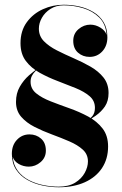

<svg xmlns="http://www.w3.org/2000/svg" viewBox="-20 -780 516 810"><path d="M144 -659Q144 -628 165.2 -606.2Q186.5 -584.5 220 -567.5Q253.5 -550.5 291 -534.2Q328.5 -518 362 -498.8Q395.5 -479.5 416.8 -452.8Q438 -426 438 -387.5Q438 -354 422.8 -331.2Q407.5 -308.5 383.2 -291.5Q359 -274.5 332 -259H330Q360 -277.5 370.2 -290.8Q380.5 -304 380.5 -325Q380.5 -355 358 -374.2Q335.5 -393.5 299.5 -408.2Q263.5 -423 223.5 -438Q183.5 -453 147.5 -473Q111.5 -493 89 -522.8Q66.5 -552.5 66.5 -598Q66.5 -650 93 -686.2Q119.5 -722.5 161.2 -741.2Q203 -760 249 -760Q282 -760 314.5 -752.8Q347 -745.5 374 -729.2Q401 -713 417 -686.8Q433 -660.5 433 -622.5Q433 -586.5 411.5 -563.2Q390 -540 358 -540Q329.5 -540 309.2 -557.8Q289 -575.5 289 -608Q289 -638 311.2 -657Q333.5 -676 361 -676Q383.5 -676 404 -663.2Q424.5 -650.5 429.5 -632.5Q426.5 -678.5 398.8 -706Q371 -733.5 330.8 -745.5Q290.5 -757.5 249 -757.5Q216.5 -757.5 193 -742.5Q169.5 -727.5 156.8 -705Q144 -682.5 144 -659ZM109 -435Q109 -405.5 132.8 -386.2Q156.5 -367 193.8 -352.5Q231 -338 272.8 -323.2Q314.5 -308.5 351.8 -288.5Q389 -268.5 412.5 -238.2Q436 -208 436 -162Q436 -110 410.5 -71.2Q385 -32.5 338 -11.2Q291 10 227.5 10Q194.5 10 159.8 2.8Q125 -4.5 95.8 -20.8Q66.5 -37 48.2 -64.2Q30 -91.5 30 -131Q30 -167.5 51.5 -190.2Q73 -213 104.5 -213Q133 -213 153.2 -195.2Q173.5 -177.5 173.5 -144.5Q173.5 -115 151.2 -96Q129 -77 101.5 -77Q79 -77 59.2 -88.2Q39.5 -99.5 33.5 -118.5Q37 -83 55.5 -58.8Q74 -34.5 102.2 -20Q130.5 -5.5 163.2 1Q196 7.5 227.5 7.5Q269.5 7.5 296.8 -9.2Q324 -26 337.5 -50.8Q351 -75.5 351 -99Q351 -129 329.2 -148.8Q307.5 -168.5 272.8 -183.5Q238 -198.5 199.2 -212.8Q160.5 -227 126 -244.5Q91.5 -262 69.5 -287.2Q47.5 -312.5 47.5 -350Q47.5 -386.5 63.5 -414.2Q79.5 -442 102.2 -462Q125 -482 145.5 -495H148Q137.5 -488 128.8 -479.2Q120 -470.5 114.5 -459.8Q109 -449 109 -435Z"/></svg>

Font: Bodoni Moda 72pt
Style: Bold
Weight: 700
Designer: Owen Earl
Foundry: indestructible type
Version: Version 2.004